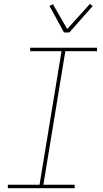

<svg xmlns="http://www.w3.org/2000/svg" viewBox="-20 -985 540 1005"><path d="M21 0V-18H187L302 -717H138V-735H488V-717H322L207 -18H371V0ZM315 -815 239 -954 257 -963 332 -833 451 -965 465 -953 343 -815Z"/></svg>

Font: Iosevka SS18 Thin
Style: Italic
Weight: 100
Italic angle: -9°
Monospace: yes
Designer: Belleve Invis
Foundry: Belleve Invis
Version: Version 25.1.1; ttfautohint (v1.8.4)